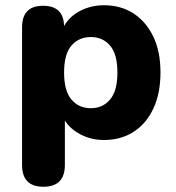

<svg xmlns="http://www.w3.org/2000/svg" viewBox="-20 -522 671 731"><path d="M326 -110Q371 -110 399 -143Q427 -176 427 -246Q427 -316 399 -348.5Q371 -381 326 -381Q280 -381 252 -348.5Q224 -316 224 -246Q224 -176 252 -143Q280 -110 326 -110ZM145 189Q64 189 64 106V-418Q64 -500 144 -500Q222 -500 224 -423Q244 -459 285 -480.5Q326 -502 376 -502Q440 -502 488 -471Q536 -440 563.5 -383Q591 -326 591 -246Q591 -167 564 -109Q537 -51 488.5 -20Q440 11 376 11Q328 11 288 -9.5Q248 -30 227 -63V106Q227 189 145 189Z"/></svg>

Font: Chiron GoRound TC EB
Style: Regular
Weight: 700
Designer: Ryoko NISHIZUKA 西塚涼子 (kana, bopomofo & ideographs); Paul D. Hunt (Latin, Greek & Cyrillic); Sandoll Communications 산돌커뮤니
Foundry: Adobe
Version: Version 1.000;hotconv 1.1.1;makeotfexe 2.6.0